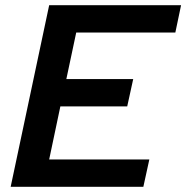

<svg xmlns="http://www.w3.org/2000/svg" viewBox="-20 -718 716 738"><path d="M169 -698H676L654 -593H273L235 -414H492L469 -309H212L169 -105H554L531 0H21Z"/></svg>

Font: Azeret Mono Medium
Style: Italic
Weight: 500
Italic angle: -12°
Designer: Martin Vácha
Foundry: Displaay
Version: Version 1.000; Glyphs 3.0.3, build 3074